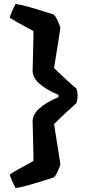

<svg xmlns="http://www.w3.org/2000/svg" viewBox="-20 -791 435 977"><path d="M146 -430 150 -595V-633Q53 -684 29 -702Q39 -732 59 -771Q103 -766 253 -717Q263 -709 275 -682.5Q287 -656 287 -647Q277 -579 255 -445Q267 -432 309.5 -393Q352 -354 369 -340Q375 -321 375 -308Q375 -281 368 -265L362 -260Q284 -190 255 -160L287 42Q287 52 275 78.5Q263 105 253 112Q103 161 59 166Q38 125 29 98Q48 83 150 28V-9L146 -174Q146 -241 278 -297V-308Q146 -364 146 -430Z"/></svg>

Font: Inika
Style: Bold
Weight: 700
Version: Version 1.001